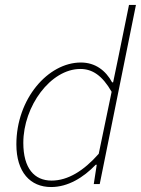

<svg xmlns="http://www.w3.org/2000/svg" viewBox="-20 -742 568 774"><path d="M186 12C254 12 316 -26 366 -78H370L358 0H382L528 -722H500L456 -506L436 -410H432C406 -458 364 -490 306 -490C174 -490 46 -344 46 -160C46 -48 102 12 186 12ZM188 -14C118 -14 74 -64 74 -166C74 -314 184 -464 304 -464C352 -464 392 -438 430 -372L378 -122C318 -54 254 -14 188 -14Z"/></svg>

Font: Source Sans Pro ExtraLight
Style: Italic
Weight: 200
Italic angle: -11°
Designer: Paul D. Hunt
Foundry: Adobe Systems Incorporated
Version: Version 3.006;hotconv 1.0.111;makeotfexe 2.5.65597